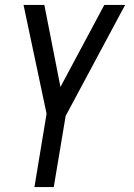

<svg xmlns="http://www.w3.org/2000/svg" viewBox="-20 -540 540 775"><path d="M119 215 168 -81 75 -520H159L224 -189L401 -520H485L245 -72L197 215Z"/></svg>

Font: Iosevka Custom
Style: Italic
Weight: 400
Italic angle: -9°
Monospace: yes
Designer: Belleve Invis
Foundry: Belleve Invis
Version: Version 30.3.3; ttfautohint (v1.8.3)